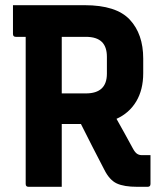

<svg xmlns="http://www.w3.org/2000/svg" viewBox="-20 -720 640 740"><path d="M218 0H90Q79 0 79 -11V-578H41Q30 -578 30 -589V-700H306Q428 -700 480 -644.5Q532 -589 532 -494V-438Q532 -374 505 -329Q478 -284 429 -262Q445 -234 460 -206.5Q475 -179 492 -148Q500 -133 508 -127.5Q516 -122 527 -122H560V-11Q560 0 549 0H509Q458 0 430 -13Q402 -26 382 -66Q359 -110 336.5 -154Q314 -198 292 -242H218ZM311 -578H218V-360H311Q392 -360 392 -436V-501Q392 -539 373 -558Q353 -578 311 -578Z"/></svg>

Font: Recursive Sn Lnr St
Style: Bold
Weight: 700
Version: Version 1.079;hotconv 1.0.112;makeotfexe 2.5.65598; ttfautoh